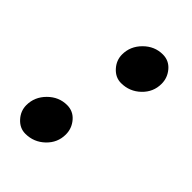

<svg xmlns="http://www.w3.org/2000/svg" viewBox="-138 -440 512 512"><g transform="rotate(45 117.5 -184.5)"><path d="M89 -312Q89 -343 112 -366Q135 -389 166 -389Q189 -389 204 -371.5Q219 -354 219 -331Q219 -300 196 -278Q173 -256 141 -256Q120 -256 104.5 -273Q89 -290 89 -312ZM4 -36Q4 -67 27 -90Q50 -113 81 -113Q104 -113 119 -95.5Q134 -78 134 -55Q134 -24 111 -2Q88 20 56 20Q35 20 19.5 3Q4 -14 4 -36Z"/></g></svg>

Font: EB Garamond Medium
Style: Italic
Weight: 500
Italic angle: -17.2°
Designer: Georg Duffner and Octavio Pardo
Foundry: Georg Duffner
Version: Version 1.000